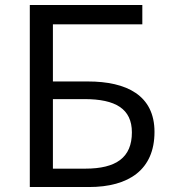

<svg xmlns="http://www.w3.org/2000/svg" viewBox="-20 -753 688 773"><path d="M338 0C499 0 602 -70 602 -222C602 -369 490 -425 334 -425H193V-655H553V-733H100V0ZM320 -354C445 -354 511 -315 511 -220C511 -119 448 -74 323 -74H193V-354Z"/></svg>

Font: Noto Sans KR Regular
Style: Regular
Weight: 400
Designer: Ryoko NISHIZUKA  (kana & ideographs); Paul D. Hunt (Latin, Greek & Cyrillic); Wenlong ZHANG  (bopomofo); Sandoll Communi
Foundry: Adobe Systems Incorporated
Version: Version 1.004;PS 1.004;hotconv 1.0.82;makeotf.lib2.5.63406